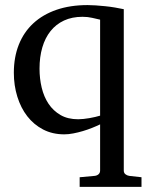

<svg xmlns="http://www.w3.org/2000/svg" viewBox="-20 -514 589 752"><path d="M372.1 -437Q358.4 -439.9 341.1 -444.1Q323.7 -448.2 303.2 -448.2Q262.2 -448.2 230.7 -433.6Q199.2 -418.9 178 -392.3Q156.7 -365.7 145.8 -328.4Q134.8 -291 134.8 -245.1Q134.8 -206.5 143.3 -170.7Q151.9 -134.8 170.2 -107.4Q188.5 -80.1 217 -63.5Q245.6 -46.9 286.1 -46.9Q295.4 -46.9 306.9 -48.1Q318.4 -49.3 330.1 -51.3Q341.8 -53.2 352.8 -55.9Q363.8 -58.6 372.1 -61ZM292 217.8V180.2L351.1 174.8Q359.9 173.8 366 168.5Q372.1 163.1 372.1 153.8V-26.9Q357.9 -20 340.8 -13.2Q323.7 -6.3 304.9 -0.7Q286.1 4.9 267.3 8.5Q248.5 12.2 231.9 12.2Q185.5 12.2 148.9 -6.8Q112.3 -25.9 86.9 -58.6Q61.5 -91.3 47.9 -135.3Q34.2 -179.2 34.2 -229Q34.2 -290 53.7 -339.1Q73.2 -388.2 110.4 -422.6Q147.5 -457 201.2 -475.6Q254.9 -494.1 323.2 -494.1Q336.9 -494.1 355 -492.9Q373 -491.7 392.1 -489.7Q411.1 -487.8 430.2 -484.6Q449.2 -481.4 464.8 -478V153.8Q464.8 163.1 470.9 168.2Q477.1 173.3 485.8 174.8L534.2 180.2V217.8Z"/></svg>

Font: BabelStone Ogham Special
Style: Regular
Weight: 400
Designer: Andrew West
Foundry: BabelStone
Version: Version 1.02 March 14, 2022